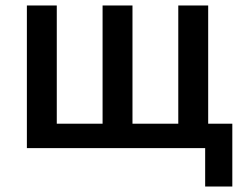

<svg xmlns="http://www.w3.org/2000/svg" viewBox="-20 -540 888 700"><path d="M728 140V0H78V-520H187V-89H354V-520H463V-89H630V-520H739V-89H827V140Z"/></svg>

Font: IBM Plex Sans Medium
Style: Regular
Weight: 500
Designer: Mike Abbink, Paul van der Laan, Pieter van Rosmalen
Foundry: Bold Monday
Version: Version 3.201